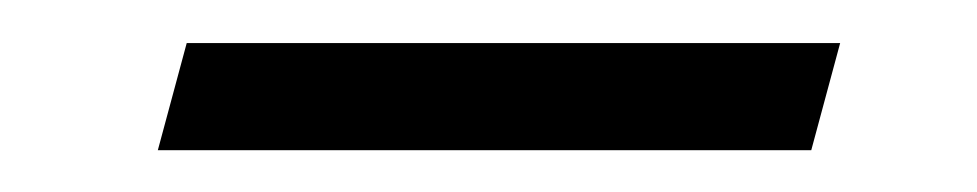

<svg xmlns="http://www.w3.org/2000/svg" viewBox="-20 -272 463 91"><path d="M54.8 -200.8 68.5 -251.6H378.2L364.5 -200.8Z"/></svg>

Font: Playfair 5pt SemiExpanded Light
Style: Bold Italic
Weight: 700
Italic angle: -15.6°
Version: Version 2.001;gftools[0.9.30]